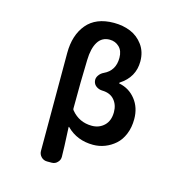

<svg xmlns="http://www.w3.org/2000/svg" viewBox="-139 -948 1277 1287"><g transform="rotate(15 500.0 -304.0)"><path d="M300.8 203.1Q276.4 203.1 259.8 186Q243.2 168.9 243.2 145.5V-534.2Q243.2 -658.2 306.6 -734.4Q370.1 -810.5 495.1 -810.5Q557.6 -810.5 609.9 -789.1Q662.1 -767.6 696.8 -720.2Q731.4 -672.9 731.4 -606.4Q731.4 -496.1 633.8 -433.6Q631.8 -431.6 631.8 -429.2Q631.8 -426.8 634.8 -426.8Q704.1 -413.1 748 -357.4Q792 -301.8 792 -221.7Q792 -164.1 772.9 -117.7Q753.9 -71.3 721.7 -43Q689.5 -14.6 650.4 0.5Q611.3 15.6 569.3 15.6Q458 15.6 384.8 -57.6Q383.8 -59.6 381.8 -58.6Q379.9 -57.6 380.9 -55.7Q388.7 99.6 388.7 147.5Q388.7 169.9 373 185.5Q357.4 203.1 333 203.1ZM528.3 -105.5Q579.1 -105.5 613.8 -138.7Q648.4 -171.9 648.4 -232.4Q648.4 -283.2 619.1 -316.9Q589.8 -350.6 535.2 -351.6Q511.7 -352.5 493.7 -365.2Q475.6 -377.9 471.7 -399.4Q470.7 -404.3 470.7 -409.2Q470.7 -424.8 480.5 -439.5Q493.2 -459 514.6 -468.8Q589.8 -503.9 589.8 -592.8Q589.8 -641.6 562.5 -668Q535.2 -694.3 496.1 -694.3Q442.4 -694.3 414.6 -649.4Q386.7 -604.5 384.8 -523.4Q379.9 -381.8 379.9 -185.5Q379.9 -177.7 384.8 -172.9Q440.4 -105.5 528.3 -105.5Z"/></g></svg>

Font: Gen Jyuu Gothic Monospace Bold
Style: Bold
Weight: 700
Designer: [Source Han Sans]
Ryoko NISHIZUKA  (kana & ideographs); Paul D. Hunt (Latin, Greek & Cyrillic); Wenlong ZHANG  (bopomofo
Version: Version 1.002.20150607